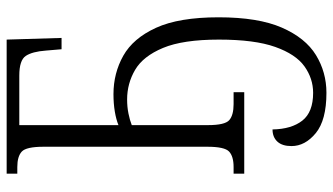

<svg xmlns="http://www.w3.org/2000/svg" viewBox="-232 -522 1001 577"><g transform="rotate(-90 268.5 -233.5)"><path d="M278 247Q196 247 157 215Q118 183 118 142Q118 114 131.5 99.5Q145 85 168 85Q169 142 194.5 174.5Q220 207 278 207Q321 207 357.5 181Q394 155 416 93Q438 31 438 -76Q438 -184 413 -244Q388 -304 347 -328Q306 -352 258 -352Q236 -352 216 -348Q196 -344 181 -338V-109Q181 -58 196 -45Q211 -32 244 -32H280V0H35V-32H55Q87 -32 101.5 -45.5Q116 -59 116 -111V-603Q116 -655 101.5 -668.5Q87 -682 55 -682H35V-714H438L443 -549H409L405 -596Q402 -637 389 -656.5Q376 -676 330 -676H181V-378Q198 -385 222 -389Q246 -393 274 -393Q337 -393 389.5 -363.5Q442 -334 473.5 -265Q505 -196 505 -77Q505 42 474 113Q443 184 391.5 215.5Q340 247 278 247Z"/></g></svg>

Font: Noto Serif Condensed Light
Style: Regular
Weight: 300
Width: 3
Designer: Monotype Design Team
Foundry: Monotype Imaging Inc.
Version: Version 2.013